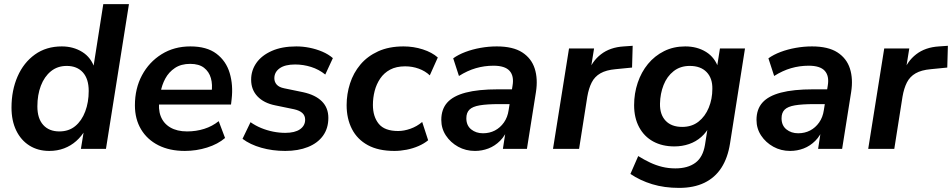

<svg xmlns="http://www.w3.org/2000/svg" viewBox="-20 -725 4636 935"><path d="M220 10Q165 10 123.5 -16Q82 -42 59 -89.5Q36 -137 36 -201Q36 -285 65.5 -352.5Q95 -420 150 -459.5Q205 -499 281 -499Q337 -499 380.5 -472Q424 -445 441 -392L434 -393L483 -705H608L496 0H374L389 -92H395Q377 -61 351 -38Q325 -15 292 -2.5Q259 10 220 10ZM269 -85Q315 -85 346.5 -111Q378 -137 395 -182Q412 -227 412 -282Q412 -341 383.5 -372.5Q355 -404 305 -404Q260 -404 228 -378Q196 -352 179 -307.5Q162 -263 162 -207Q162 -148 190.5 -116.5Q219 -85 269 -85Z M880 10Q806 10 751.5 -17.5Q697 -45 667 -95Q637 -145 637 -212Q637 -294 671.5 -358.5Q706 -423 767 -461Q828 -499 907 -499Q987 -499 1034 -463.5Q1081 -428 1098.5 -369.5Q1116 -311 1108 -242L1105 -216H737L747 -288H1027L1010 -273Q1016 -313 1007 -344.5Q998 -376 973.5 -395Q949 -414 906 -414Q862 -414 832 -394Q802 -374 785 -342.5Q768 -311 762 -275L757 -244Q749 -195 762.5 -159.5Q776 -124 809 -104.5Q842 -85 891 -85Q935 -85 974.5 -97.5Q1014 -110 1045 -135L1076 -53Q1041 -23 988.5 -6.5Q936 10 880 10Z M1369 10Q1307 10 1252.5 -5.5Q1198 -21 1161 -49L1200 -130Q1224 -113 1252 -101.5Q1280 -90 1310 -84Q1340 -78 1369 -78Q1416 -78 1441 -95.5Q1466 -113 1466 -142Q1466 -162 1452.5 -174.5Q1439 -187 1412 -193L1320 -212Q1265 -223 1234 -255.5Q1203 -288 1203 -337Q1203 -382 1228.5 -418.5Q1254 -455 1303.5 -477Q1353 -499 1423 -499Q1455 -499 1487.5 -492.5Q1520 -486 1549.5 -473.5Q1579 -461 1601 -442L1564 -362Q1533 -387 1495 -399Q1457 -411 1417 -411Q1368 -411 1342 -392.5Q1316 -374 1316 -344Q1316 -326 1327.5 -313Q1339 -300 1364 -295L1456 -276Q1516 -263 1547.5 -231.5Q1579 -200 1579 -151Q1579 -100 1553 -64Q1527 -28 1479.5 -9Q1432 10 1369 10Z M1901 10Q1823 10 1771.5 -18Q1720 -46 1694 -96.5Q1668 -147 1668 -213Q1668 -267 1684.5 -318.5Q1701 -370 1735 -410.5Q1769 -451 1821.5 -475Q1874 -499 1945 -499Q1994 -499 2039 -484.5Q2084 -470 2112 -445L2073 -358Q2051 -379 2019.5 -390.5Q1988 -402 1953 -402Q1910 -402 1880 -386Q1850 -370 1831.5 -342.5Q1813 -315 1804.5 -282Q1796 -249 1796 -214Q1796 -157 1824.5 -122Q1853 -87 1919 -87Q1947 -87 1978.5 -98Q2010 -109 2036 -131L2065 -42Q2046 -26 2018.5 -14Q1991 -2 1960.5 4Q1930 10 1901 10Z M2293 10Q2248 10 2211 -10.5Q2174 -31 2151.5 -65Q2129 -99 2129 -141Q2129 -193 2158 -225.5Q2187 -258 2248 -274Q2309 -290 2404 -290H2484L2473 -218H2410Q2351 -218 2316 -212Q2281 -206 2266 -191Q2251 -176 2251 -149Q2251 -114 2274.5 -95Q2298 -76 2332 -76Q2364 -76 2390 -89.5Q2416 -103 2434 -128.5Q2452 -154 2457 -189L2476 -308Q2484 -355 2461.5 -380Q2439 -405 2383 -405Q2339 -405 2297.5 -393Q2256 -381 2215 -355L2187 -441Q2212 -459 2246.5 -472Q2281 -485 2320.5 -492Q2360 -499 2399 -499Q2478 -499 2523 -470Q2568 -441 2584 -391Q2600 -341 2590 -277L2546 0H2429L2445 -104H2455Q2441 -65 2415.5 -39.5Q2390 -14 2358.5 -2Q2327 10 2293 10Z M2673 0 2751 -489H2873L2854 -371H2844Q2862 -426 2906.5 -460.5Q2951 -495 3018 -499L3061 -502L3058 -396L2977 -388Q2932 -384 2904 -368Q2876 -352 2861.5 -323.5Q2847 -295 2840 -254L2800 0Z M3287 190Q3215 190 3156 172Q3097 154 3050 122L3088 35Q3117 53 3145.5 66.5Q3174 80 3204.5 87.5Q3235 95 3269 95Q3329 95 3366 68Q3403 41 3413 -19L3428 -114L3437 -113Q3421 -81 3395 -58Q3369 -35 3335.5 -23.5Q3302 -12 3264 -12Q3205 -12 3161 -36Q3117 -60 3092.5 -105.5Q3068 -151 3068 -213Q3068 -270 3085.5 -322Q3103 -374 3135.5 -413.5Q3168 -453 3214 -476Q3260 -499 3317 -499Q3375 -499 3418.5 -472Q3462 -445 3479 -392L3471 -394L3486 -489H3608L3535 -26Q3524 44 3493 92Q3462 140 3410.5 165Q3359 190 3287 190ZM3302 -107Q3349 -107 3381.5 -132.5Q3414 -158 3431.5 -200.5Q3449 -243 3449 -292Q3450 -344 3421 -374Q3392 -404 3339 -404Q3293 -404 3260.5 -378.5Q3228 -353 3211.5 -311Q3195 -269 3194 -220Q3193 -167 3221.5 -137Q3250 -107 3302 -107Z M3828 10Q3783 10 3746 -10.5Q3709 -31 3686.5 -65Q3664 -99 3664 -141Q3664 -193 3693 -225.5Q3722 -258 3783 -274Q3844 -290 3939 -290H4019L4008 -218H3945Q3886 -218 3851 -212Q3816 -206 3801 -191Q3786 -176 3786 -149Q3786 -114 3809.5 -95Q3833 -76 3867 -76Q3899 -76 3925 -89.5Q3951 -103 3969 -128.5Q3987 -154 3992 -189L4011 -308Q4019 -355 3996.5 -380Q3974 -405 3918 -405Q3874 -405 3832.5 -393Q3791 -381 3750 -355L3722 -441Q3747 -459 3781.5 -472Q3816 -485 3855.5 -492Q3895 -499 3934 -499Q4013 -499 4058 -470Q4103 -441 4119 -391Q4135 -341 4125 -277L4081 0H3964L3980 -104H3990Q3976 -65 3950.5 -39.5Q3925 -14 3893.5 -2Q3862 10 3828 10Z M4208 0 4286 -489H4408L4389 -371H4379Q4397 -426 4441.5 -460.5Q4486 -495 4553 -499L4596 -502L4593 -396L4512 -388Q4467 -384 4439 -368Q4411 -352 4396.5 -323.5Q4382 -295 4375 -254L4335 0Z"/></svg>

Font: Nunito Sans 12pt ExtraLight
Style: Italic
Weight: 200
Italic angle: -9°
Designer: Vernon Adams
Foundry: Vernon Adams
Version: Version 3.101;gftools[0.9.27]